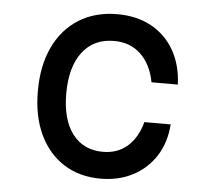

<svg xmlns="http://www.w3.org/2000/svg" viewBox="-48 -667 796 734"><g transform="rotate(5 350.0 -300.0)"><path d="M364 16Q282 16 222 -22.5Q162 -61 129 -131Q96 -201 96 -297Q96 -395 130 -466.5Q164 -538 226.5 -577Q289 -616 374 -616Q448 -616 504 -585.5Q560 -555 592 -499Q624 -443 627 -368H526Q513 -436 472.5 -474.5Q432 -513 370 -513Q292 -513 248.5 -456Q205 -399 205 -297Q205 -197 247 -142Q289 -87 364 -87Q420 -87 458 -120.5Q496 -154 512 -214H613Q608 -144 575 -92.5Q542 -41 487.5 -12.5Q433 16 364 16Z"/></g></svg>

Font: Martian Mono
Style: Regular
Weight: 400
Monospace: yes
Designer: Roman Shamin
Foundry: Evil Martians
Version: Version 1.000; ttfautohint (v1.8.4.7-5d5b)